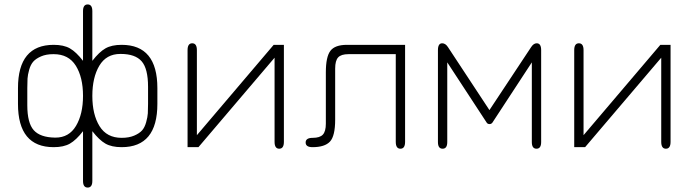

<svg xmlns="http://www.w3.org/2000/svg" viewBox="-20 -663 3115 865"><path d="M396 -72V152Q396 182 375 182Q354 182 354 152V-72Q323 -32 295 -16Q267 0 222 0Q61 0 61 -195V-266Q61 -461 222 -461Q267 -461 295 -445Q323 -429 354 -389V-613Q354 -643 375 -643Q396 -643 396 -613V-389Q427 -429 455 -445Q483 -461 528 -461Q689 -461 689 -266V-195Q689 0 528 0Q483 0 455 -16Q427 -32 396 -72ZM647 -195V-272Q647 -354 618 -387Q589 -420 524 -420H522Q459 -420 427.5 -367Q396 -314 396 -231Q396 -147 428.5 -94.5Q461 -42 528 -42Q561 -42 584.5 -52Q608 -62 620 -75.5Q632 -89 638.5 -112.5Q645 -136 646 -152.5Q647 -169 647 -195ZM103 -266V-189Q103 -109 132 -76.5Q161 -44 228 -43H230Q291 -43 322.5 -96Q354 -149 354 -231Q354 -315 321.5 -367Q289 -419 222 -419H220Q188 -419 165 -409Q142 -399 130 -385.5Q118 -372 111.5 -349Q105 -326 104 -309Q103 -292 103 -266Z M1213 -461H1259V-24Q1259 7 1238 7Q1217 7 1217 -24V-403L874 0H825V-437Q825 -468 846 -468Q867 -468 867 -437V-54Z M1805 -461V-24Q1805 7 1784 7Q1763 7 1763 -24V-419H1550Q1517 -419 1503.5 -404.5Q1490 -390 1490 -354V-124Q1490 -50 1466.5 -25Q1443 0 1388 0Q1357 0 1357 -21Q1357 -42 1389 -42Q1421 -42 1434.5 -56.5Q1448 -71 1448 -106V-337Q1448 -407 1468.5 -434Q1489 -461 1543 -461Z M2376 -382 2198 -110Q2193 -104 2186 -104Q2177 -104 2173 -110L1995 -382V-23Q1995 7 1974 7Q1953 7 1953 -23V-437Q1953 -468 1972 -468Q1987 -468 1998 -451L2185 -167L2373 -451Q2384 -468 2398 -468Q2418 -468 2418 -437V-23Q2418 7 2397 7Q2376 7 2376 -23Z M2955 -461H3001V-24Q3001 7 2980 7Q2959 7 2959 -24V-403L2616 0H2567V-437Q2567 -468 2588 -468Q2609 -468 2609 -437V-54Z"/></svg>

Font: Jura Light
Style: Regular
Weight: 300
Designer: Daniel Johnson, Alexei Vanyashin
Foundry: Daniel Johnson
Version: Version 5.103